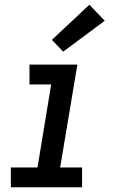

<svg xmlns="http://www.w3.org/2000/svg" viewBox="-20 -794 490 814"><path d="M26 0V-84H139L197 -436H105V-520H308L235 -84H328V0ZM248 -575 200 -625 359 -774 424 -706Z"/></svg>

Font: Iosevka Etoile Medium Oblique
Style: Regular
Weight: 500
Italic angle: -9°
Designer: Belleve Invis
Foundry: Belleve Invis
Version: Version 15.5.2; ttfautohint (v1.8.4)